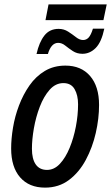

<svg xmlns="http://www.w3.org/2000/svg" viewBox="-20 -848 508 878"><path d="M188 -756 202 -828H468L453 -756ZM147 -601Q159 -655 183 -685.5Q207 -716 248 -716Q272 -716 291.5 -703.5Q311 -691 327.5 -678Q344 -665 360 -665Q375 -665 385.5 -676.5Q396 -688 405 -717H457Q444 -655 417.5 -628.5Q391 -602 357 -602Q332 -602 313 -614.5Q294 -627 278.5 -639.5Q263 -652 246 -652Q214 -652 199 -601ZM186 10Q113 10 72 -37Q31 -84 31 -169Q31 -213 39.5 -264.5Q48 -316 67 -366Q86 -416 115 -457.5Q144 -499 185 -523.5Q226 -548 279 -548Q351 -548 392 -500.5Q433 -453 433 -368Q433 -306 418 -240Q403 -174 372.5 -117Q342 -60 295.5 -25Q249 10 186 10ZM195 -71Q228 -71 254 -99Q280 -127 298.5 -172Q317 -217 327 -269.5Q337 -322 337 -371Q337 -413 321 -440.5Q305 -468 270 -468Q234 -468 207 -437.5Q180 -407 162 -360Q144 -313 135 -261.5Q126 -210 126 -168Q126 -121 143.5 -96Q161 -71 195 -71Z"/></svg>

Font: Noto Sans Condensed Medium
Style: Italic
Weight: 500
Width: 3
Italic angle: -12°
Designer: Monotype Design Team
Foundry: Monotype Imaging Inc.
Version: Version 2.013; ttfautohint (v1.8.4.7-5d5b)